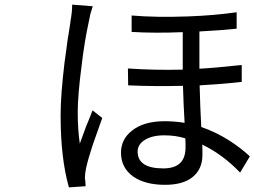

<svg xmlns="http://www.w3.org/2000/svg" viewBox="-20 -781 1100 830"><path d="M292 -761 381 -754Q380 -752 371 -722Q365 -695 364 -688Q345 -601 333 -499Q316 -369 316 -296Q316 -222 325 -160Q338 -196 352 -234Q356 -243 360.5 -254.5Q365 -266 371 -280.5Q377 -295 380 -304L422 -271Q396 -199 381 -155Q362 -98 352 -54Q347 -29 347 -11Q347 -10 347.5 -7.5Q348 -5 348.5 -1Q349 3 349 6Q350 15 350 24L278 29Q242 -97 242 -282Q242 -370 259 -511Q261 -527 266 -561.5Q271 -596 273 -614L277 -637L280 -657Q282 -667 283.5 -679Q285 -691 285 -692Q292 -728 292 -761ZM782 -143V-161Q782 -176 781 -183Q739 -196 690 -196Q638 -196 606 -176Q575 -157 575 -126Q575 -53 686 -53Q782 -53 782 -143ZM1025 -500V-427Q948 -418 843 -412Q845 -327 850 -232Q912 -211 972 -173Q1023 -140 1060 -105L1018 -35Q942 -114 854 -156Q855 -149 855 -132V-111Q855 -50 813 -16Q772 18 693 18Q609 18 557 -17Q503 -55 503 -121Q503 -178 549 -215Q600 -257 692 -257Q735 -257 778 -250Q773 -334 771 -410Q648 -407 534 -412L533 -485Q648 -477 770 -480V-642Q648 -637 549 -643V-714Q654 -705 792 -710Q905 -714 1003 -728V-657Q939 -650 842 -645V-484Q904 -487 1025 -500Z"/></svg>

Font: Source Han Sans Regular
Style: Regular
Weight: 400
Designer: Ryoko NISHIZUKA  (kana & ideographs); Paul D. Hunt (Latin, Greek & Cyrillic); Wenlong ZHANG  (bopomofo); Sandoll Communi
Foundry: Adobe Systems Incorporated
Version: Version 1.00 January 18, 2024, initial release